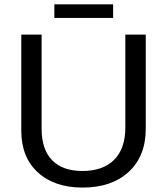

<svg xmlns="http://www.w3.org/2000/svg" viewBox="-20 -846 762 876"><path d="M356.9 9.8Q228.5 9.8 152.8 -59.3Q77.1 -128.4 77.1 -250V-688H169.9V-257.8Q169.9 -164.1 217.8 -115Q265.6 -65.9 356 -65.9Q449.7 -65.9 500.7 -116.9Q551.8 -168 551.8 -264.2V-688H645V-258.8Q645 -133.3 567.1 -61.8Q489.3 9.8 356.9 9.8ZM496.1 -826.2V-764.2H228V-826.2Z"/></svg>

Font: Libra Sans Modern
Style: Regular
Weight: 400
Foundry: Stefan Peev, Context Ltd
Version: Version 1.000